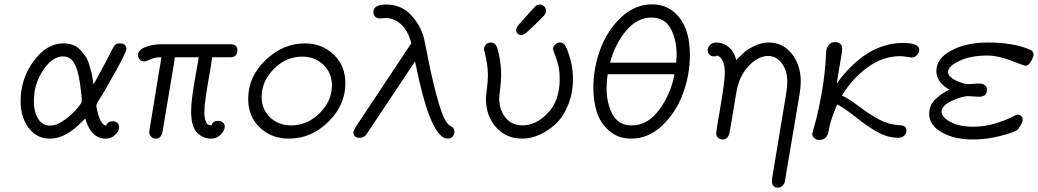

<svg xmlns="http://www.w3.org/2000/svg" viewBox="-20 -635 4784 885"><path d="M75 -169Q75 -272 135 -353.5Q195 -435 272 -435Q297 -435 317 -427.5Q337 -420 351 -404Q365 -388 374.5 -374.5Q384 -361 391 -337.5Q398 -314 401 -302.5Q404 -291 407.5 -269Q411 -247 411 -246Q429 -277 444 -305.5Q459 -334 468.5 -351.5Q478 -369 485.5 -384.5Q493 -400 497.5 -408Q502 -416 506 -422.5Q510 -429 514 -431Q518 -433 522 -434Q526 -435 533 -435Q549 -435 556 -427Q563 -419 563 -410Q563 -397 515 -309.5Q467 -222 429 -163Q423 -154 425 -140Q440 -62 469 -55Q476 -76 499 -76Q512 -76 520.5 -69Q529 -62 529 -50Q529 -31 511 -13.5Q493 4 468 4Q399 4 373 -89Q315 -28 270 -9Q239 4 208 4Q149 4 112 -45.5Q75 -95 75 -169ZM136 -169Q136 -120 155.5 -88Q175 -56 211 -56Q242 -56 278 -82.5Q314 -109 335.5 -135Q357 -161 357 -167Q357 -194 348 -255Q339 -316 321 -346Q303 -375 270 -375Q221 -375 178.5 -311Q136 -247 136 -169Z M616 -381Q616 -404 649 -417.5Q682 -431 722 -431H1043Q1074 -431 1074 -404Q1074 -371 1041 -371H958Q955 -345 945 -289.5Q935 -234 928.5 -189Q922 -144 922 -118Q922 -92 927.5 -78Q933 -64 939 -61Q945 -58 955 -57Q961 -78 985 -78Q997 -78 1006.5 -71Q1016 -64 1016 -52Q1016 -33 997.5 -14.5Q979 4 952 4Q916 4 888.5 -23.5Q861 -51 861 -122Q861 -151 866.5 -192.5Q872 -234 882 -289.5Q892 -345 896 -371H786L780 -331L729 -27Q723 4 697 4Q685 4 677 -4.5Q669 -13 668 -23Q667 -27 670 -42L724 -371H714Q696 -371 674 -361.5Q652 -352 644 -352Q631 -352 623.5 -361.5Q616 -371 616 -381Z M1124 -179Q1124 -282 1204.5 -358.5Q1285 -435 1385 -435Q1464 -435 1518 -383.5Q1572 -332 1572 -251Q1572 -151 1493.5 -73.5Q1415 4 1311 4Q1232 4 1178 -47Q1124 -98 1124 -179ZM1186 -189Q1186 -131 1225 -94Q1264 -57 1321 -57Q1397 -57 1453.5 -113.5Q1510 -170 1510 -241Q1510 -299 1470.5 -336.5Q1431 -374 1374 -374Q1298 -374 1242 -317Q1186 -260 1186 -189Z M1609 -25Q1609 -32 1621 -52L1847 -392Q1850 -396 1860 -412Q1870 -428 1876 -436Q1860 -495 1828 -523.5Q1796 -552 1758 -552Q1755 -552 1747 -551Q1739 -550 1734 -550Q1716 -550 1708.5 -559Q1701 -568 1701 -579Q1701 -614 1760 -614Q1828 -614 1872 -568.5Q1916 -523 1933 -463Q1935 -458 1955.5 -354Q1976 -250 2001.5 -162Q2027 -74 2051 -58L2057 -54Q2063 -50 2066 -48Q2069 -46 2072 -40Q2075 -34 2075 -27Q2075 -16 2066.5 -6Q2058 4 2044 4Q1973 4 1911 -269Q1906 -292 1893 -352L1670 -17Q1659 0 1640 0H1638Q1609 0 1609 -25Z M2211 -408Q2211 -419 2219.5 -429Q2228 -439 2243 -439Q2264 -439 2272 -414Q2290 -353 2290 -290Q2290 -262 2285.5 -226.5Q2281 -191 2281 -181Q2281 -130 2309.5 -93.5Q2338 -57 2389 -57Q2451 -57 2505.5 -114.5Q2560 -172 2560 -271Q2560 -323 2544.5 -364Q2529 -405 2529 -409Q2529 -420 2538.5 -429.5Q2548 -439 2561 -439Q2566 -439 2569.5 -438Q2573 -437 2576.5 -434Q2580 -431 2582 -429.5Q2584 -428 2586.5 -422.5Q2589 -417 2590 -415.5Q2591 -414 2594 -407Q2597 -400 2597 -399Q2621 -335 2621 -272Q2621 -206 2598.5 -151Q2576 -96 2541 -63.5Q2506 -31 2466 -13.5Q2426 4 2387 4Q2313 4 2266.5 -48.5Q2220 -101 2220 -179Q2220 -194 2224.5 -228Q2229 -262 2229 -288Q2229 -317 2224.5 -344Q2220 -371 2215.5 -387.5Q2211 -404 2211 -408ZM2373 -523Q2444 -604 2451 -609Q2458 -614 2468 -614Q2480 -614 2488.5 -605.5Q2497 -597 2497 -585Q2497 -574 2486.5 -562Q2476 -550 2438 -514Q2419 -496 2407 -485Q2393 -473 2383 -473Q2373 -473 2366 -480Q2359 -487 2359 -497Q2359 -507 2373 -523Z M2715 -230Q2715 -322 2747.5 -409Q2780 -496 2843.5 -555.5Q2907 -615 2986 -615Q3063 -615 3111.5 -554Q3160 -493 3160 -381Q3160 -290 3127.5 -202.5Q3095 -115 3031.5 -55.5Q2968 4 2890 4Q2829 4 2788 -32Q2747 -68 2731 -118.5Q2715 -169 2715 -230ZM2776 -230Q2776 -158 2803.5 -107.5Q2831 -57 2892 -57Q2966 -57 3019.5 -130.5Q3073 -204 3089 -293H2781Q2776 -258 2776 -230ZM2792 -346H3097Q3099 -370 3099 -381Q3099 -452 3071.5 -503Q3044 -554 2983 -554Q2917 -554 2866 -493.5Q2815 -433 2792 -346Z M3282 -439Q3313 -439 3338 -419Q3363 -399 3374 -358Q3395 -380 3410.5 -394Q3426 -408 3458 -423.5Q3490 -439 3523 -439Q3589 -439 3630 -387Q3671 -335 3671 -259Q3671 -233 3665 -197L3599 193Q3599 197 3597.5 204Q3596 211 3587.5 220.5Q3579 230 3566 230Q3538 230 3538 198Q3538 191 3539 187L3603 -199Q3609 -235 3609 -257Q3609 -309 3584 -343Q3559 -377 3521 -377Q3478 -377 3437 -337Q3396 -297 3380 -237Q3376 -222 3367 -167.5Q3358 -113 3350 -64.5Q3342 -16 3339 -11Q3330 8 3311 8Q3299 8 3290 0Q3281 -8 3281 -20Q3281 -28 3301 -144.5Q3321 -261 3321 -299Q3321 -366 3286 -379Q3279 -375 3271 -375Q3259 -375 3250.5 -383Q3242 -391 3242 -403Q3242 -415 3252 -427Q3262 -439 3282 -439Z M3724 -18Q3724 -21 3738 -70.5Q3752 -120 3768 -209.5Q3784 -299 3788 -395Q3789 -414 3798 -425Q3807 -436 3814.5 -438.5Q3822 -441 3830 -441Q3843 -441 3852.5 -433.5Q3862 -426 3862 -412Q3862 -398 3851 -335.5Q3840 -273 3837 -250Q3857 -279 3884 -308.5Q3911 -338 3949.5 -368.5Q3988 -399 4038 -418Q4088 -437 4141 -437Q4217 -437 4217 -406Q4217 -393 4207 -381.5Q4197 -370 4182 -370Q4178 -370 4160.5 -373Q4143 -376 4128 -376Q4051 -376 3981 -326Q3911 -276 3861 -195Q3894 -179 3942.5 -142.5Q3991 -106 4033.5 -83.5Q4076 -61 4124 -58Q4158 -58 4158 -34Q4158 -28 4156 -21.5Q4154 -15 4145 -7.5Q4136 0 4120 0Q4072 0 4026 -25.5Q3980 -51 3926.5 -93.5Q3873 -136 3839 -154Q3824 -120 3814.5 -90.5Q3805 -61 3801.5 -42Q3798 -23 3797 -20Q3787 10 3756 10Q3743 10 3733.5 2Q3724 -6 3724 -18Z M4263 -111Q4263 -151 4293 -179Q4323 -207 4356 -221V-222Q4296 -256 4296 -308Q4296 -365 4364.5 -402Q4433 -439 4534 -439Q4648 -439 4723 -408Q4744 -401 4744 -382Q4744 -372 4732 -352Q4720 -332 4707 -332Q4701 -332 4641 -355.5Q4581 -379 4528 -379Q4455 -379 4402.5 -354.5Q4350 -330 4350 -303Q4350 -281 4386 -264Q4422 -247 4445 -247Q4451 -247 4467 -248.5Q4483 -250 4491 -250Q4529 -250 4529 -221Q4529 -189 4492 -189Q4484 -189 4467 -190.5Q4450 -192 4443 -192Q4414 -192 4367 -170Q4320 -148 4320 -120Q4320 -95 4360.5 -73Q4401 -51 4467 -51Q4518 -51 4564.5 -65Q4611 -79 4638.5 -93Q4666 -107 4670 -107Q4680 -107 4687 -100.5Q4694 -94 4694 -83Q4694 -73 4684 -56.5Q4674 -40 4669 -36Q4652 -24 4589.5 -8Q4527 8 4465 8Q4379 8 4321 -25Q4263 -58 4263 -111Z"/></svg>

Font: CMU Typewriter Text
Style: LightOblique
Weight: 200
Italic angle: -9.46001°
Version: Version 0.7.0